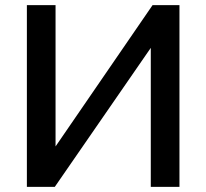

<svg xmlns="http://www.w3.org/2000/svg" viewBox="-20 -730 806 750"><path d="M85 0V-710H197V-158L576 -710H681V0H569V-543L194 0Z"/></svg>

Font: Raleway SemiBold
Style: Regular
Weight: 600
Designer: Matt McInerney, Pablo Impallari, Rodrigo Fuenzalida
Foundry: Matt McInerney, Pablo Impallari, Rodrigo Fuenzalida
Version: Version 4.026